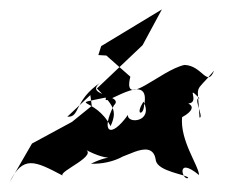

<svg xmlns="http://www.w3.org/2000/svg" viewBox="-113 -68 533 408"><path d="M82 157 40 191 -45 237 -93 320C-64 261 -39 274 20 305C11 296 101 261 65 248C128 283 135 253 80 280C180 282 206 192 126 267C138 281 210 218 218 272C221 297 286 303 287 310C275 318 259 262 310 304C309 283 269 231 274 180C249 193 316 166 287 152C314 150 279 109 311 141C296 138 321 182 311 182C307 103 298 135 342 82C327 119 317 71 279 70C228 81 146 166 164 95L113 50L96 49L102 30L231 -48L190 28L93 120C128 156 137 167 122 200C89 137 27 157 113 139C97 168 211 74 193 157C192 178 173 177 192 148C214 192 156 196 159 176C122 228 100 213 129 156C153 133 62 136 101 107C43 146 58 182 30 180L79 134Z"/></svg>

Font: Hussar Lance
Style: Italic
Weight: 700
Foundry: Cannot Into Space Fonts, PlusOne Fonts
Version: Version 2.27